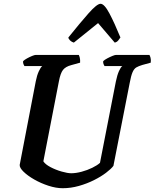

<svg xmlns="http://www.w3.org/2000/svg" viewBox="-20 -994 817 1014"><path d="M311 0Q276 0 236 -13Q196 -26 161 -46Q126 -66 104.5 -87Q83 -108 84 -123L169 -565Q175 -596 185 -617.5Q195 -639 203 -645H109Q107 -648 104 -655Q101 -662 102 -671Q109 -678 122.5 -685.5Q136 -693 149.5 -698.5Q163 -704 169 -704H396Q399 -699 401.5 -688.5Q404 -678 403 -663L356 -650Q326 -642 312.5 -624.5Q299 -607 291 -564L209 -142Q219 -126 246.5 -111.5Q274 -97 305.5 -88Q337 -79 356 -79Q381 -79 411 -87Q441 -95 467.5 -108Q494 -121 508 -134L592 -564Q599 -598 608.5 -619Q618 -640 626 -645H532Q530 -648 527 -655Q524 -662 525 -671Q532 -678 546 -685.5Q560 -693 573.5 -698.5Q587 -704 593 -704H769Q772 -700 775 -689Q778 -678 776 -663L732 -651Q712 -645 700 -638Q688 -631 680 -612.5Q672 -594 665 -556L579 -118Q567 -102 540 -81.5Q513 -61 476 -42.5Q439 -24 396.5 -12Q354 0 311 0ZM370 -769Q359 -772 350.5 -780Q342 -788 341 -796Q402 -872 447 -923Q492 -974 511 -974Q531 -974 558 -923Q585 -872 616 -796Q611 -789 604.5 -780.5Q598 -772 586 -769L498 -872Z"/></svg>

Font: Texturina 72pt 72pt Regular
Style: Bold Italic
Weight: 700
Italic angle: -11°
Designer: Guillermo Torres Carreño
Foundry: Omnibus-Type
Version: Version 1.002; ttfautohint (v1.8.3)